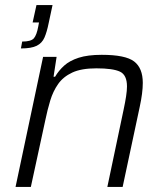

<svg xmlns="http://www.w3.org/2000/svg" viewBox="-20 -733 647 753"><path d="M62 -543 67 -570Q102 -570 113 -583Q124 -596 130 -629L133 -645H108L123 -713H186L171 -643Q164 -608 154.5 -586Q145 -564 124 -553.5Q103 -543 62 -543ZM41 0 149 -510H202L190 -432H196Q210 -456 231.5 -475.5Q253 -495 288.5 -506.5Q324 -518 379 -518Q472 -518 506 -492Q540 -466 540 -408Q540 -369 528 -314L461 0H401L465 -304Q471 -332 474.5 -355Q478 -378 478 -394Q478 -439 450.5 -452Q423 -465 358 -465Q299 -465 263.5 -448.5Q228 -432 208 -403.5Q188 -375 177 -338.5Q166 -302 158 -263L101 0Z"/></svg>

Font: Saira Light
Style: Italic
Weight: 300
Italic angle: -12°
Designer: Hector Gatti with collaboration of the Omnibus-Type team
Foundry: Omnibus-Type
Version: Version 1.100; ttfautohint (v1.8.3)